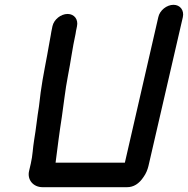

<svg xmlns="http://www.w3.org/2000/svg" viewBox="-20 -752 781 798"><path d="M198 -643 196 -633C194 -626 193 -617 191 -606C189 -596 187 -585 185 -573C174 -507 158 -435 149 -368L142 -310C134 -262 130 -217 122 -171C116 -135 116 -106 108 -72L101 -42C92 -5 118 26 157 26H508C535 26 558 12 577 -17C587 -31 593 -46 597 -62L740 -681C746 -709 729 -732 701 -732C673 -732 644 -709 638 -681L499 -76H211C219 -138 227 -203 237 -266C245 -319 251 -379 262 -435C274 -495 281 -553 294 -611C295 -620 297 -628 298 -633L300 -643C306 -671 289 -694 261 -694C233 -694 204 -671 198 -643Z"/></svg>

Font: Electronic
Style: UltBlkIt
Weight: 500
Version: Version 1.011